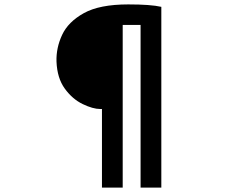

<svg xmlns="http://www.w3.org/2000/svg" viewBox="-20 -794 1040 870"><path d="M442 56V-300H435Q401 -300 354.5 -322.5Q308 -345 273.5 -392.5Q239 -440 236 -515Q234 -577 261.5 -636Q289 -695 360 -734.5Q431 -774 561 -774Q663 -774 711 -763V56H617V-681H536V56Z"/></svg>

Font: Source Han Sans CN Bold
Style: Bold
Weight: 700
Designer: Ryoko NISHIZUKA 西塚涼子 (kana & ideographs); Paul D. Hunt (Latin, Greek & Cyrillic); Wenlong ZHANG 张文龙 (bopomofo); Sandoll 
Foundry: Adobe Systems Incorporated
Version: Version 1.00;May 30, 2023;FontCreator 11.5.0.2422 32-bit